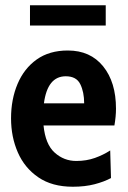

<svg xmlns="http://www.w3.org/2000/svg" viewBox="-20 -700 486 730"><path d="M257 10Q178 10 125.8 -25.8Q73.5 -61.5 47.8 -120.5Q22 -179.5 22 -250Q22 -322.5 46.8 -381Q71.5 -439.5 119.5 -473.8Q167.5 -508 238 -508Q323.5 -508 372.2 -447.8Q421 -387.5 421 -287Q421 -257.5 415 -223H145.5Q152.5 -151.5 187.8 -119.8Q223 -88 270 -88Q308.5 -88 340.8 -99.5Q373 -111 399 -128L402 -23Q376 -9 339.5 0.5Q303 10 257 10ZM147 -307H300Q300 -350 285.2 -380Q270.5 -410 230 -410Q160.5 -410 147 -307ZM94 -603V-680H382V-603Z"/></svg>

Font: Cabin Condensed
Style: Bold
Weight: 700
Width: 3
Designer: Pablo Impallari
Foundry: Pablo Impallari. http://www.impallari.com Igino Marini. http://www.ikern.com
Version: Version 3.001; ttfautohint (v1.8.3)